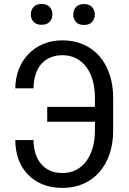

<svg xmlns="http://www.w3.org/2000/svg" viewBox="-20 -921 640 951"><path d="M146 -227.1H55.7Q56.2 -173.3 72.5 -129.6Q88.9 -85.9 119.6 -55.2Q149.9 -23.9 192.9 -7.1Q235.8 9.8 289.6 9.8Q346.7 9.8 393.1 -10.7Q439.5 -31.2 472.2 -68.8Q504.9 -106 522.7 -158.2Q540.5 -210.4 540.5 -274.4V-436.5Q540.5 -500.5 522.7 -553Q504.9 -605.5 472.2 -643.1Q439.5 -680.2 393.1 -700.7Q346.7 -721.2 289.6 -721.2Q235.8 -721.2 192.9 -702.6Q149.9 -684.1 119.6 -651.9Q88.9 -619.6 72.5 -576.2Q56.2 -532.7 55.7 -483.4H146Q146.5 -520.5 156 -551Q165.5 -581.5 183.6 -603Q201.7 -624 228.3 -635.7Q254.9 -647.5 289.6 -647.5Q328.1 -647.5 357.9 -631.8Q387.7 -616.2 408.2 -588.4Q428.7 -560.5 439.5 -521.7Q450.2 -482.9 450.2 -437V-391.6H213.9V-317.9H450.2V-273.9Q450.2 -228 439.2 -189.5Q428.2 -150.9 407.7 -123Q387.2 -95.2 357.4 -79.6Q327.6 -64 289.6 -64Q254.9 -64 228.3 -75.7Q201.7 -87.4 183.6 -108.9Q165.5 -129.9 156 -159.9Q146.5 -189.9 146 -227.1ZM132.8 -849.6Q132.8 -827.6 146.2 -813Q159.7 -798.3 186 -798.3Q212.4 -798.3 226.1 -813Q239.7 -827.6 239.7 -849.6Q239.7 -871.6 226.1 -886.5Q212.4 -901.4 186 -901.4Q159.7 -901.4 146.2 -886.5Q132.8 -871.6 132.8 -849.6ZM342.8 -848.6Q342.8 -827.1 356.2 -812.3Q369.6 -797.4 396 -797.4Q422.4 -797.4 436 -812.3Q449.7 -827.1 449.7 -848.6Q449.7 -870.6 436 -885.7Q422.4 -900.9 396 -900.9Q369.6 -900.9 356.2 -885.7Q342.8 -870.6 342.8 -848.6Z"/></svg>

Font: RobotoMono Nerd Font
Style: Regular
Weight: 400
Monospace: yes
Designer: Google
Version: Version 3.000;Nerd Fonts 3.2.1